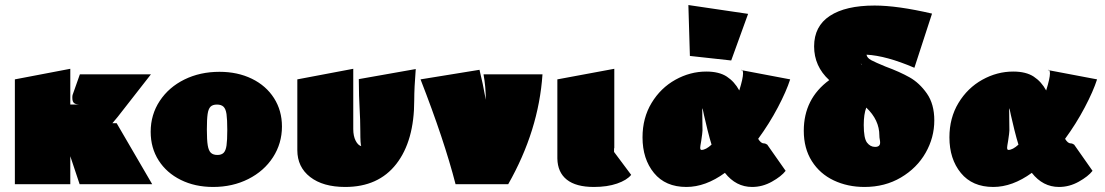

<svg xmlns="http://www.w3.org/2000/svg" viewBox="-20 -731 4387 762"><path d="M296 0 259 -111V0H39V-416L259 -458V-316H299Q282 -316 274.5 -321.5Q267 -327 267 -343Q267 -350 268 -354L297 -436H579L447 -267L426 -242H443L584 0Z M578 -208Q578 -276 614 -330.5Q650 -385 712 -415.5Q774 -446 851 -446Q923 -446 979.5 -418.5Q1036 -391 1067.5 -341.5Q1099 -292 1099 -229Q1099 -162 1063.5 -107Q1028 -52 965.5 -20.5Q903 11 826 11Q754 11 697.5 -17Q641 -45 609.5 -94.5Q578 -144 578 -208ZM882 -215Q882 -257 879 -278Q876 -299 867 -307.5Q858 -316 841 -316Q824 -316 815.5 -307.5Q807 -299 804 -278.5Q801 -258 801 -217Q801 -175 804.5 -154Q808 -133 817 -124.5Q826 -116 843 -116Q859 -116 867.5 -124.5Q876 -133 879 -153.5Q882 -174 882 -215Z M1630 -457Q1624 -382 1624 -333Q1624 -172 1553 -80.5Q1482 11 1350 11Q1262 11 1211 -28.5Q1160 -68 1160 -135V-416L1382 -458V-219Q1382 -191 1391.5 -172.5Q1401 -154 1414 -151Q1410 -155 1410 -211Q1410 -254 1407 -305Q1406 -323 1405 -351.5Q1404 -380 1404 -417Z M2133 -436Q2118 -213 1997 0H1788Q1743 -175 1649 -416L1883 -454Q1896 -402 1908 -335Q1908 -387 1899 -436Z M2485 -37Q2468 -16 2429 -2.5Q2390 11 2337 11Q2266 11 2229.5 -18Q2193 -47 2192 -102V-416L2418 -458V-143Q2418 -143 2417.5 -143.5Q2417 -144 2417 -144Q2417 -144 2417 -128ZM2418 -140V-143Q2418 -142 2418.5 -141.5Q2419 -141 2418 -140Z M2926 -452 2920 -453Q2925 -455 2926 -452ZM3025 -157 3098 -53Q3081 -31 3043.5 -10Q3006 11 2965 11Q2901 11 2857 -45Q2780 11 2704 11Q2621 11 2575.5 -44.5Q2530 -100 2530 -186Q2530 -263 2566 -322.5Q2602 -382 2660.5 -414.5Q2719 -447 2783 -447Q2834 -447 2864.5 -427Q2895 -407 2914 -372Q2929 -420 2929 -440Q2929 -449 2926 -452L3116 -416Q3101 -369 3067 -304.5Q3033 -240 2989 -180Q3000 -162 3011 -162Q3018 -162 3025 -157ZM2804 -157Q2797 -179 2788 -215L2774 -274Q2769 -301 2767 -301L2768 -213Q2768 -205 2763 -172Q2759 -150 2759 -145Q2759 -136 2764 -136Q2781 -136 2804 -157ZM2718 -509 2712 -711 2949 -676 2882 -491Z M3494 -467Q3551 -446 3590 -424Q3629 -402 3658.5 -360Q3688 -318 3688 -253Q3688 -185 3653.5 -124.5Q3619 -64 3555.5 -26.5Q3492 11 3411 11Q3344 11 3289 -15Q3234 -41 3202 -91.5Q3170 -142 3170 -212Q3170 -339 3271 -413Q3211 -468 3211 -547Q3211 -627 3273.5 -668Q3336 -709 3451 -709Q3542 -709 3679 -677L3609 -462Q3497 -510 3419 -514Q3421 -501 3438 -492Q3455 -483 3494 -467ZM3419 -517V-516Q3419 -516 3419 -517ZM3399 -475Q3402 -477 3396 -478ZM3473 -165Q3473 -171 3471.5 -178Q3470 -185 3470 -193Q3470 -255 3418 -304Q3408 -278 3408 -235Q3408 -182 3421 -165Q3434 -148 3453 -148Q3473 -148 3473 -165Z M4144 -452 4138 -453Q4143 -455 4144 -452ZM4243 -157 4316 -53Q4299 -31 4261.5 -10Q4224 11 4183 11Q4119 11 4075 -45Q3998 11 3922 11Q3839 11 3793.5 -44.5Q3748 -100 3748 -186Q3748 -263 3784 -322.5Q3820 -382 3878.5 -414.5Q3937 -447 4001 -447Q4052 -447 4082.5 -427Q4113 -407 4132 -372Q4147 -420 4147 -440Q4147 -449 4144 -452L4334 -416Q4319 -369 4285 -304.5Q4251 -240 4207 -180Q4218 -162 4229 -162Q4236 -162 4243 -157ZM4022 -157Q4015 -179 4006 -215L3992 -274Q3987 -301 3985 -301L3986 -213Q3986 -205 3981 -172Q3977 -150 3977 -145Q3977 -136 3982 -136Q3999 -136 4022 -157Z"/></svg>

Font: Ysabeau Black
Style: Regular
Weight: 900
Designer: Christian Thalmann (Catharsis Fonts)
Version: Version 0.003